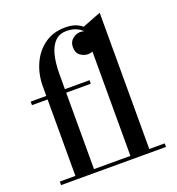

<svg xmlns="http://www.w3.org/2000/svg" viewBox="-138 -882 916 994"><g transform="rotate(-20 320.0 -385.0)"><path d="M115 0V-511.5Q115 -579 140.5 -635.5Q166 -692 213.5 -726Q261 -760 328 -760Q370.5 -760 398.8 -744.5Q427 -729 441.5 -705.5Q456 -682 456 -657.5Q456 -624.5 436.8 -606.8Q417.5 -589 392 -589Q371 -589 350.8 -603.2Q330.5 -617.5 330.5 -650Q330.5 -679 350.8 -695Q371 -711 392 -711Q415 -711 435 -696.8Q455 -682.5 455 -657.5H436Q436 -678.5 422.8 -697.2Q409.5 -716 385.2 -728.2Q361 -740.5 328 -740.5Q289.5 -740.5 265 -716.8Q240.5 -693 229 -648.2Q217.5 -603.5 217.5 -540V0ZM29 0V-19.5H607V0ZM29 -440.5V-460H353V-440.5ZM418 0V-730L522 -770V0Z"/></g></svg>

Font: Bodoni Moda 11pt Medium
Style: Regular
Weight: 500
Designer: Owen Earl
Foundry: indestructible type
Version: Version 2.004